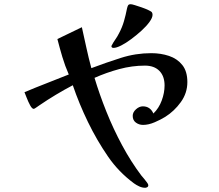

<svg xmlns="http://www.w3.org/2000/svg" viewBox="-20 -808 1040 910"><path d="M868 -419Q868 -367 837 -324Q806 -281 763 -254Q742 -241 713 -228.5Q684 -216 658 -216Q639 -216 624 -227Q609 -238 609 -259Q609 -276 624.5 -290Q640 -304 657 -304Q692 -304 707 -270Q733 -295 746.5 -331.5Q760 -368 760 -403Q760 -447 735.5 -472Q711 -497 667 -497Q606 -497 545 -480.5Q484 -464 428 -439Q451 -362 484 -279.5Q517 -197 559 -119Q601 -41 650 24Q654 28 661.5 37.5Q669 47 676 56Q683 65 683 70Q683 76 678 79Q673 82 668 82Q654 82 640 75.5Q626 69 615 61Q542 7 492 -66Q439 -143 397 -229.5Q355 -316 325 -404Q285 -383 245 -359Q205 -335 167 -309Q165 -308 154 -300Q143 -292 140 -292Q132 -292 123 -308.5Q114 -325 106.5 -344.5Q99 -364 96 -371Q148 -393 201 -413.5Q254 -434 306 -455Q288 -496 275.5 -538Q263 -580 252 -623L368 -679Q379 -630 389.5 -581.5Q400 -533 413 -485Q482 -511 552.5 -533.5Q623 -556 697 -556Q742 -556 781 -543Q820 -530 844 -500Q868 -470 868 -419ZM703 -738Q703 -724 688.5 -704Q674 -684 651 -663Q628 -642 602.5 -623Q577 -604 554.5 -592.5Q532 -581 518 -581Q508 -581 508 -590Q516 -606 526 -620Q536 -634 544 -650Q559 -678 567.5 -707.5Q576 -737 582 -768Q584 -777 587 -782.5Q590 -788 600 -788Q605 -788 619.5 -783.5Q634 -779 651.5 -773Q669 -767 682.5 -760.5Q696 -754 699 -751Q703 -746 703 -738Z"/></svg>

Font: Kaisei Decol
Style: Bold
Weight: 700
Designer: Font-Kai, 金井和夫
Foundry: KAZUO KANAI
Version: Version 5.003